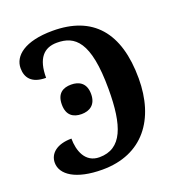

<svg xmlns="http://www.w3.org/2000/svg" viewBox="-132 -834 890 955"><g transform="rotate(-20 312.5 -357.0)"><path d="M249 10C463 10 573 -140 573 -355C573 -599 463 -724 251 -724C103 -724 38 -668 38 -603C38 -554 64 -515 141 -515C141 -617 181 -661 251 -661C345 -661 414 -610 414 -356C414 -164 376 -53 256 -53C180 -53 156 -125 156 -188C79 -188 37 -152 37 -103C37 -40 109 10 249 10ZM246 -285C287 -285 324 -305 324 -363C324 -422 287 -441 246 -441C203 -441 169 -422 169 -363C169 -305 203 -285 246 -285Z"/></g></svg>

Font: Noto Serif SemiCondensed
Style: Bold
Weight: 700
Width: 4
Designer: Monotype Design Team
Foundry: Monotype Imaging Inc.
Version: Version 2.015